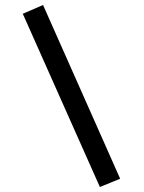

<svg xmlns="http://www.w3.org/2000/svg" viewBox="-20 -733 577 767"><path d="M379 14 71 -678 152 -713 460 -19Z"/></svg>

Font: TitilliumText22L 400 wt
Style: 400 wt
Weight: 400
Designer: Campivisivi
Foundry: Campivisivi
Version: 1.000